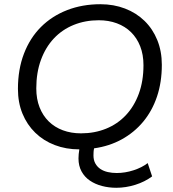

<svg xmlns="http://www.w3.org/2000/svg" viewBox="-20 -698 820 910"><path d="M531 192Q496 192 463.5 183.5Q431 175 406 158Q381 141 366.5 114.5Q352 88 352 53Q352 44 353 32.5Q354 21 356 10Q293 10 239.5 -10.5Q186 -31 147 -69Q108 -107 86.5 -159.5Q65 -212 65 -277Q65 -369 93.5 -443.5Q122 -518 174 -570Q226 -622 298 -650Q370 -678 456 -678Q519 -678 572.5 -657.5Q626 -637 665 -599Q704 -561 725.5 -508Q747 -455 747 -391Q747 -308 724 -240Q701 -172 658.5 -121Q616 -70 557 -37.5Q498 -5 426 5Q424 13 423.5 22.5Q423 32 423 39Q423 61 432 77Q441 93 456 103Q471 113 491 117.5Q511 122 533 122Q573 122 613 109Q653 96 680 75L701 138Q666 164 621 178Q576 192 531 192ZM364 -66Q428 -66 482.5 -88Q537 -110 576.5 -152Q616 -194 638 -254Q660 -314 660 -389Q660 -439 644.5 -478.5Q629 -518 601 -545.5Q573 -573 534 -587.5Q495 -602 448 -602Q384 -602 329.5 -580Q275 -558 235.5 -516Q196 -474 174 -414Q152 -354 152 -279Q152 -229 167.5 -189.5Q183 -150 211 -122.5Q239 -95 278 -80.5Q317 -66 364 -66Z"/></svg>

Font: Celebes
Style: Italic
Weight: 400
Italic angle: -10°
Designer: Anugrah Pasau
Foundry: Lafontype
Version: Version 1.000; ttfautohint (v1.8.4)